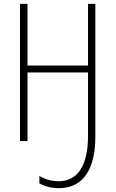

<svg xmlns="http://www.w3.org/2000/svg" viewBox="-20 -734 602 999"><path d="M476 -21V-714H438V-393H123V-714H84V0H123V-357H438V-27C438 129 383 209 285 209C246 209 212 198 185 181V220C211 235 244 245 287 245C418 245 476 138 476 -21Z"/></svg>

Font: Noto Sans Condensed ExtraLight
Style: Regular
Weight: 200
Width: 3
Designer: Monotype Design Team
Foundry: Monotype Imaging Inc.
Version: Version 2.013